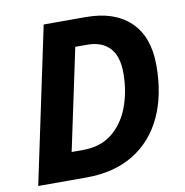

<svg xmlns="http://www.w3.org/2000/svg" viewBox="-80 -791 837 867"><g transform="rotate(-10 338.5 -357.0)"><path d="M25.9 0 176.8 -713.9H370.1Q501.5 -713.9 573.7 -644.5Q646 -575.2 646 -443.8Q646 -308.6 599.4 -208.7Q552.7 -108.9 463.4 -54.4Q374 0 246.1 0ZM201.2 -125H252.9Q335 -125 388.2 -168.5Q441.4 -211.9 467.3 -282.7Q493.2 -353.5 493.2 -436Q493.2 -514.6 456.5 -552.2Q419.9 -589.8 356 -589.8H299.8Z"/></g></svg>

Font: Open Sans
Style: Bold Italic
Weight: 700
Italic angle: -12°
Designer: Monotype Design Team
Foundry: Monotype Imaging Inc.
Version: Version 3.003; ttfautohint (v1.8.4)